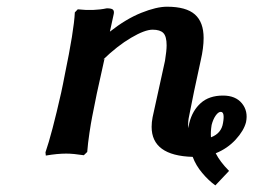

<svg xmlns="http://www.w3.org/2000/svg" viewBox="-20 -460 759 575"><path d="M647.9 -173.8Q685.5 -173.8 704.6 -150.4Q723.6 -127 716.8 -94.2Q710.4 -68.8 685.8 -42Q661.1 -15.1 626 -1Q639.2 24.9 666 51.8L625 95.2Q605 81.1 585.7 58.1Q566.4 35.2 557.1 9.8Q434.1 6.3 434.1 -80.1Q434.1 -94.2 437 -108.9L474.1 -277.8Q479 -308.1 479 -324.2Q479 -351.1 469.2 -361.1Q459.5 -371.1 437 -371.1Q413.6 -371.1 372.6 -346.9Q331.5 -322.8 288.1 -280.8L293 -284.2Q289.6 -267.1 281.5 -232.2Q273.4 -197.3 270 -180.2Q259.8 -129.4 256.1 -110.8Q252.4 -92.3 247.8 -61.5Q243.2 -30.8 241.2 -4.9L231 4.9Q199.2 0 178.2 0Q151.4 0 117.2 5.9L116.2 -3.9Q135.3 -59.1 163.1 -182.1Q164.6 -189.9 168.5 -207.8Q172.4 -225.6 173.8 -234.9Q201.7 -369.1 204.1 -422.9L212.9 -432.1Q260.7 -426.8 299.8 -435.1Q313.5 -435.1 317.9 -431.4Q322.3 -427.7 320.8 -418.9L309.1 -365.2Q357.4 -403.3 403.1 -421.6Q448.7 -439.9 480 -439.9Q537.6 -439.9 563.7 -416.7Q589.8 -393.6 589.8 -346.2Q589.8 -316.4 581.1 -278.8Q558.6 -176.8 546.9 -115.2Q542 -94.2 543.9 -76.2Q544.4 -79.6 545.4 -84Q546.4 -88.4 546.9 -91.8Q556.2 -128.9 581.3 -151.4Q606.4 -173.8 647.9 -173.8ZM641.1 -125Q633.8 -125 626 -114Q618.2 -103 613.8 -85.9Q610.4 -64.9 611.8 -48.8Q643.1 -60.5 647.9 -91.8Q653.8 -125 641.1 -125Z"/></svg>

Font: Linear Smooth
Style: Bold Italic
Weight: 700
Designer: Philipp H. Poll, Flanker
Foundry: Philipp H. Poll, reworked by Flanker
Version: Version 1.061 | FøM Fix